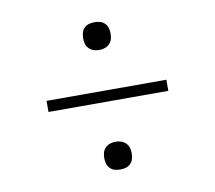

<svg xmlns="http://www.w3.org/2000/svg" viewBox="-62 -663 725 647"><g transform="rotate(-10 300.0 -340.0)"><path d="M300 -497Q290 -497 281 -500Q272 -503 265 -510Q258 -517 255.5 -526Q253 -535 253 -545Q253 -554 255.5 -563.5Q258 -573 265 -580Q272 -587 281 -589.5Q290 -592 300 -592Q310 -592 319 -589.5Q328 -587 335 -580Q342 -573 344.5 -563.5Q347 -554 347 -545Q347 -535 344.5 -526Q342 -517 335 -510Q328 -503 319 -500Q310 -497 300 -497ZM95 -321V-359H505V-321ZM300 -88Q290 -88 281 -90.5Q272 -93 265 -100Q258 -107 255.5 -116.5Q253 -126 253 -135Q253 -145 255.5 -154Q258 -163 265 -170Q272 -177 281 -180Q290 -183 300 -183Q310 -183 319 -180Q328 -177 335 -170Q342 -163 344.5 -154Q347 -145 347 -135Q347 -126 344.5 -116.5Q342 -107 335 -100Q328 -93 319 -90.5Q310 -88 300 -88Z"/></g></svg>

Font: Iosevka Aile Extralight
Style: Regular
Weight: 200
Designer: Belleve Invis
Foundry: Belleve Invis
Version: Version 31.1.0; ttfautohint (v1.8.4)